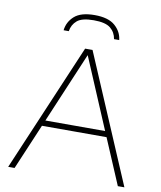

<svg xmlns="http://www.w3.org/2000/svg" viewBox="-99 -1017 919 1095"><g transform="rotate(10 360.5 -469.0)"><path d="M24 0 339 -740H382L697 0H659L547 -264H173L61 0ZM187 -297H533L360 -706ZM200 -822Q205.5 -871 243 -904.5Q280.5 -938 360 -938Q439.5 -938 478.2 -904Q517 -870 522 -822H492Q486 -860.5 457.2 -884.2Q428.5 -908 360 -908Q292 -908 264 -884.2Q236 -860.5 230 -822Z"/></g></svg>

Font: Encode Sans Expanded Expanded Thin
Style: Regular
Weight: 100
Width: 7
Designer: Multiple Designers
Foundry: Impallari Type
Version: Version 3.000; ttfautohint (v1.8.3) -l 8 -r 50 -G 200 -x 14 